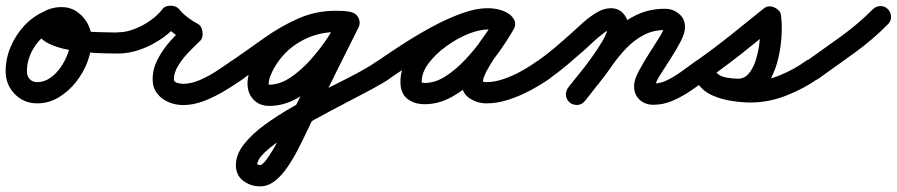

<svg xmlns="http://www.w3.org/2000/svg" viewBox="-48 -323 3167 678"><path d="M109 -283Q123 -290 137.5 -284.5Q152 -279 158 -265Q165 -251 159.5 -236.5Q154 -222 140 -215Q99 -197 73 -156.5Q47 -116 47 -71Q47 -54 57 -43.5Q67 -33 84 -33Q108 -33 129.5 -48Q151 -63 167 -86.5Q183 -110 192 -135.5Q201 -161 201 -183Q201 -196 192 -209Q183 -222 169 -222Q162 -222 156 -222Q152 -221 152 -221Q153 -222 154.5 -224.5Q156 -227 155 -226Q155 -226 155 -225Q155 -225 155 -225Q152 -217 153.5 -226.5Q155 -236 153 -239Q153 -239 153 -239Q157 -237 156 -237Q155 -237 161 -234Q191 -221 227.5 -215.5Q264 -210 301.5 -209.5Q339 -209 371 -208Q371 -208 371 -208Q371 -208 371 -208Q387 -208 398 -197Q409 -186 408 -171Q408 -155 397 -144Q386 -133 371 -134Q356 -134 326.5 -134.5Q297 -135 261 -138Q225 -141 189.5 -148Q154 -155 126.5 -168Q99 -181 86.5 -201Q74 -221 85 -251Q85 -251 85 -251Q85 -250 85 -250Q94 -278 118.5 -288Q143 -298 169 -298Q200 -298 224 -281.5Q248 -265 262 -238.5Q276 -212 276 -183Q276 -146 261.5 -106.5Q247 -67 220.5 -33.5Q194 0 159 21Q124 42 84 42Q36 42 4 9Q-28 -24 -28 -71Q-28 -116 -10.5 -157.5Q7 -199 37.5 -232Q68 -265 109 -283Q109 -283 109 -283Q109 -283 109 -283Z M334 -171H333Q333 -187 344 -198Q355 -209 371 -209Q397 -209 427 -220.5Q457 -232 483.5 -251Q510 -270 525 -290Q534 -303 555 -303Q576 -302 585 -290Q596 -276 615 -261.5Q634 -247 650 -239Q664 -232 667 -211Q670 -189 658 -178Q642 -163 620 -140.5Q598 -118 582 -92.5Q566 -67 566 -43Q566 -33 579 -30Q592 -27 598 -27Q627 -27 658 -40.5Q689 -54 718 -73Q747 -92 769 -108Q769 -108 769 -108Q769 -108 769 -108Q782 -117 797.5 -114Q813 -111 822 -99Q831 -86 828 -70.5Q825 -55 813 -46Q783 -25 747.5 -3.5Q712 18 674 33Q636 48 598 48Q572 48 547 37.5Q522 27 506.5 6.5Q491 -14 491 -43Q491 -80 509.5 -115Q528 -150 555 -180Q582 -210 608 -234Q614 -239 618.5 -229Q623 -219 625 -205Q627 -191 625 -180Q623 -169 616 -173Q592 -185 566.5 -204.5Q541 -224 525 -246Q520 -252 530.5 -255Q541 -258 555 -258Q569 -258 579.5 -255Q590 -252 585 -246Q563 -215 527 -189.5Q491 -164 450 -149Q409 -134 371 -134Q355 -134 344.5 -144.5Q334 -155 334 -171Z M760 -56Q751 -68 754 -83.5Q757 -99 770 -108Q825 -146 883 -187.5Q941 -229 1004 -257Q1067 -285 1137 -285Q1149 -285 1160.5 -284.5Q1172 -284 1184 -282Q1184 -282 1184 -282Q1184 -282 1184 -282Q1199 -280 1208.5 -268Q1218 -256 1216 -240Q1214 -225 1202 -215.5Q1190 -206 1174 -208Q1165 -209 1156 -209.5Q1147 -210 1137 -210Q1092 -210 1049 -194Q1006 -178 965.5 -153Q925 -128 886.5 -99.5Q848 -71 812 -46Q800 -37 784.5 -40Q769 -43 760 -56ZM1184 -282Q1200 -280 1209 -267.5Q1218 -255 1216 -240Q1214 -224 1201.5 -215Q1189 -206 1174 -208Q1158 -210 1141 -210Q1071 -210 1012 -176Q953 -142 919 -81Q913 -70 907 -55.5Q901 -41 901 -28Q901 -23 900.5 -23.5Q900 -24 903 -24Q940 -24 978 -49.5Q1016 -75 1050 -113.5Q1084 -152 1110 -191.5Q1136 -231 1150 -259Q1150 -259 1150 -259Q1150 -259 1150 -259Q1157 -273 1171.5 -278.5Q1186 -284 1200 -277Q1214 -270 1219.5 -255.5Q1225 -241 1218 -227Q1198 -186 1166 -138Q1134 -90 1092.5 -47Q1051 -4 1002.5 23.5Q954 51 903 51Q868 51 847 28.5Q826 6 826 -28Q826 -51 834.5 -74Q843 -97 854 -117Q897 -196 974 -240.5Q1051 -285 1141 -285Q1163 -285 1184 -282Q1184 -282 1184 -282Q1184 -282 1184 -282ZM1150 -260Q1157 -274 1172 -279Q1187 -284 1201 -277Q1215 -270 1220 -255Q1225 -240 1218 -226Q1179 -149 1141 -72Q1103 5 1065 83Q1065 83 1064 83Q1064 84 1064 84Q1052 106 1037 138Q1022 170 1004.5 204Q987 238 966.5 268Q946 298 922 316.5Q898 335 870 335Q837 335 811 315.5Q785 296 785 260Q785 223 813 187Q841 151 887 117.5Q933 84 988.5 52.5Q1044 21 1100.5 -7Q1157 -35 1205.5 -60.5Q1254 -86 1285 -108Q1285 -108 1285 -108Q1285 -108 1285 -108Q1298 -117 1313.5 -114Q1329 -111 1338 -99Q1347 -86 1344 -70.5Q1341 -55 1329 -46Q1306 -30 1263 -7Q1220 16 1167 43.5Q1114 71 1060.5 100.5Q1007 130 961.5 159Q916 188 888 214Q860 240 860 260Q860 260 859 258Q858 256 862.5 258Q867 260 870 260Q878 260 891.5 242.5Q905 225 920.5 198Q936 171 951 141.5Q966 112 978.5 86.5Q991 61 998 48Q998 48 998 49Q997 49 997 49Q1036 -28 1074 -105Q1112 -182 1150 -260Q1150 -260 1150 -260Q1150 -260 1150 -260Z M1276 -56Q1267 -68 1270 -83.5Q1273 -99 1286 -108Q1319 -131 1368 -163Q1417 -195 1471.5 -225Q1526 -255 1579 -274.5Q1632 -294 1675 -294Q1695 -294 1715 -289Q1735 -284 1752 -272Q1766 -261 1767.5 -246.5Q1769 -232 1761 -221Q1754 -209 1740.5 -204.5Q1727 -200 1711 -209Q1694 -219 1673 -219Q1643 -219 1603.5 -202.5Q1564 -186 1527 -159Q1490 -132 1465.5 -99.5Q1441 -67 1441 -34Q1441 -32 1441.5 -29.5Q1442 -27 1440 -30Q1437 -33 1442.5 -31.5Q1448 -30 1452 -30Q1489 -30 1526 -54Q1563 -78 1597 -114.5Q1631 -151 1657.5 -189Q1684 -227 1700 -256Q1709 -272 1724 -275Q1739 -278 1751 -271Q1763 -264 1769 -250Q1775 -236 1766 -220Q1757 -203 1739 -177.5Q1721 -152 1702 -124Q1683 -96 1670 -71.5Q1657 -47 1657 -32Q1657 -30 1655.5 -33Q1654 -36 1655 -36Q1658 -34 1662.5 -33.5Q1667 -33 1670 -33Q1699 -33 1732 -44.5Q1765 -56 1796 -73.5Q1827 -91 1850 -108Q1850 -108 1850 -108Q1850 -108 1850 -108Q1863 -117 1878.5 -114Q1894 -111 1903 -99Q1912 -86 1909 -70.5Q1906 -55 1894 -46Q1864 -25 1826 -4.5Q1788 16 1748 29Q1708 42 1670 42Q1637 42 1609.5 23.5Q1582 5 1582 -32Q1582 -60 1595 -89Q1608 -118 1627.5 -147Q1647 -176 1667 -203.5Q1687 -231 1700 -256Q1709 -272 1724 -275Q1739 -278 1751 -271Q1763 -264 1769 -250Q1775 -236 1766 -220Q1744 -181 1711 -135Q1678 -89 1636.5 -48Q1595 -7 1548 19Q1501 45 1452 45Q1414 45 1390 25.5Q1366 6 1366 -34Q1366 -73 1385.5 -111Q1405 -149 1438.5 -182Q1472 -215 1512.5 -240Q1553 -265 1594.5 -279.5Q1636 -294 1673 -294Q1714 -294 1749 -273Q1764 -264 1765 -249.5Q1766 -235 1758 -223Q1751 -210 1737 -205Q1723 -200 1708 -210Q1701 -216 1692 -217.5Q1683 -219 1675 -219Q1649 -219 1612.5 -206Q1576 -193 1535.5 -172.5Q1495 -152 1455.5 -128.5Q1416 -105 1383 -83Q1350 -61 1328 -46Q1316 -37 1300.5 -40Q1285 -43 1276 -56Z M1841 -56Q1832 -68 1835 -83.5Q1838 -99 1851 -108Q1882 -130 1911.5 -155Q1941 -180 1970 -206Q1987 -222 2010 -242.5Q2033 -263 2058.5 -278.5Q2084 -294 2109 -294Q2138 -294 2155 -273Q2172 -252 2172 -224Q2172 -197 2154.5 -162Q2137 -127 2112 -90.5Q2087 -54 2061 -21.5Q2035 11 2018 33Q2018 33 2018 33Q2018 33 2018 33Q2008 45 1992.5 47Q1977 49 1965 40Q1953 30 1951 14.5Q1949 -1 1958 -13Q1970 -29 1993 -57Q2016 -85 2039.5 -117.5Q2063 -150 2080 -179Q2097 -208 2097 -224Q2097 -229 2098.5 -225.5Q2100 -222 2104 -220Q2105 -219 2107.5 -219Q2110 -219 2109 -219Q2100 -219 2081.5 -204.5Q2063 -190 2045 -173.5Q2027 -157 2020 -150Q1989 -123 1958 -96.5Q1927 -70 1893 -46Q1881 -37 1865.5 -40Q1850 -43 1841 -56ZM2017 33Q2008 46 1992.5 47.5Q1977 49 1965 39Q1952 30 1950.5 14.5Q1949 -1 1959 -13Q1983 -44 2007.5 -74.5Q2032 -105 2054 -137Q2083 -179 2119.5 -214.5Q2156 -250 2201 -271Q2246 -292 2300 -292Q2328 -292 2349.5 -274.5Q2371 -257 2371 -227Q2371 -206 2355 -175.5Q2339 -145 2318.5 -113.5Q2298 -82 2282 -56.5Q2266 -31 2266 -19Q2266 -19 2265 -21Q2263 -25 2259 -26.5Q2255 -28 2259 -28Q2286 -28 2312.5 -42Q2339 -56 2364 -74.5Q2389 -93 2410 -108Q2423 -117 2438.5 -114Q2454 -111 2463 -99Q2472 -86 2469 -70.5Q2466 -55 2454 -46Q2425 -26 2394 -4.5Q2363 17 2329 32Q2295 47 2259 47Q2230 47 2210.5 29Q2191 11 2191 -19Q2191 -40 2207 -70.5Q2223 -101 2243.5 -133Q2264 -165 2280 -190.5Q2296 -216 2296 -227Q2296 -229 2296 -226.5Q2296 -224 2297 -223Q2298 -220 2300.5 -218.5Q2303 -217 2300 -217Q2259 -217 2225.5 -199.5Q2192 -182 2165 -154Q2138 -126 2116 -95Q2093 -61 2067.5 -29.5Q2042 2 2017 33Q2017 33 2017 33Q2017 33 2017 33Z M2401 -56Q2392 -68 2395 -83.5Q2398 -99 2411 -108Q2472 -151 2531.5 -198.5Q2591 -246 2649 -293Q2657 -300 2667 -300.5Q2677 -301 2686 -297Q2695 -293 2702 -286Q2709 -279 2710 -269Q2714 -239 2712 -199.5Q2710 -160 2701 -120Q2692 -80 2674 -45.5Q2656 -11 2627 9.5Q2598 30 2558 30Q2520 30 2480.5 18Q2441 6 2417 -27Q2407 -43 2411 -57.5Q2415 -72 2426 -80Q2438 -88 2453 -87Q2468 -86 2479 -71Q2489 -56 2512.5 -48.5Q2536 -41 2561 -38.5Q2586 -36 2602 -36Q2654 -36 2705.5 -57Q2757 -78 2798 -108Q2798 -108 2798 -108Q2798 -108 2798 -108Q2811 -117 2826 -114Q2841 -111 2851 -99Q2860 -86 2857 -71Q2854 -56 2842 -46Q2791 -10 2728.5 14.5Q2666 39 2602 39Q2572 39 2536 33.5Q2500 28 2468 14Q2436 0 2417 -27Q2407 -43 2411 -57.5Q2415 -72 2426 -80Q2438 -88 2453 -87Q2468 -86 2479 -71Q2490 -54 2515 -49.5Q2540 -45 2558 -45Q2580 -45 2595 -62Q2610 -79 2619 -105.5Q2628 -132 2632.5 -162Q2637 -192 2637.5 -218.5Q2638 -245 2636 -260Q2635 -269 2647 -269Q2659 -269 2673 -263Q2686 -258 2695 -250Q2704 -242 2697 -236Q2638 -187 2577 -138.5Q2516 -90 2453 -46Q2441 -37 2425.5 -40Q2410 -43 2401 -56Z M2789 -54Q2780 -67 2783 -82Q2786 -97 2798 -106Q2859 -149 2920.5 -193.5Q2982 -238 3034 -290Q3034 -290 3034 -290Q3034 -290 3034 -290Q3045 -301 3060.5 -301.5Q3076 -302 3087 -291Q3098 -280 3098.5 -264.5Q3099 -249 3088 -238Q3033 -182 2969 -136Q2905 -90 2842 -45Q2829 -36 2813.5 -38.5Q2798 -41 2789 -54Z"/></svg>

Font: FRB American Cursive Guidelines Extrabold
Style: Bold Italic
Weight: 800
Italic angle: -25°
Version: Version 2.0;Modular Font Editor K font №1